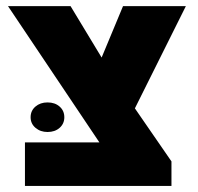

<svg xmlns="http://www.w3.org/2000/svg" viewBox="-20 -611 650 631"><path d="M423.3 -254.9 543.5 -80.6V0H62V-143.1H306.6L6.3 -590.8H211.9L314 -421.9L384.3 -590.8H590.8ZM136.2 -177.2Q112.8 -177.2 96.7 -190.9Q80.6 -204.6 80.6 -225.6Q80.6 -247.1 96.4 -260.7Q112.3 -274.4 136.2 -274.4Q160.6 -274.4 176 -260.7Q191.4 -247.1 191.4 -225.6Q191.4 -204.6 176 -190.9Q160.6 -177.2 136.2 -177.2Z"/></svg>

Font: Heebo Black
Style: Regular
Weight: 900
Designer: Oded Ezer
Foundry: Meir Sadan
Version: Version 2.001; ttfautohint (v1.5.14-ce02) -l 8 -r 50 -G 200 